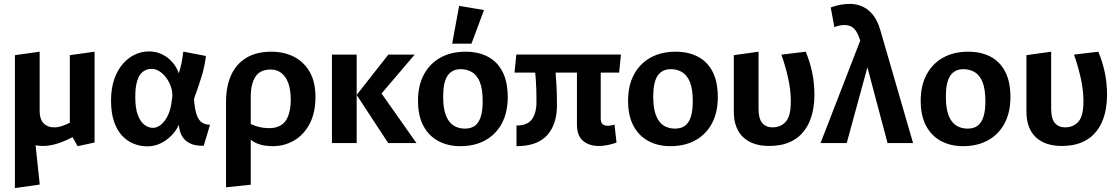

<svg xmlns="http://www.w3.org/2000/svg" viewBox="-20 -728 5682 977"><path d="M158.8 -10 182.2 211.1 55.9 229.1V-222.2H158.8ZM375 15.8 349.1 -30.2Q328.6 -19.2 303.2 -8.6Q277.8 2 251.1 8.4Q224.3 14.7 199 14.7Q158.1 14.7 125.7 -0.1Q93.3 -15 74.6 -45.3Q55.9 -75.6 55.9 -121.1V-447.3L181.8 -464.9V-162.2Q181.8 -121.6 201.8 -100.8Q221.8 -79.9 254.5 -79.9Q275.9 -79.9 297.1 -87.3Q318.3 -94.8 335.4 -103.4V-447.3L461.2 -464.9V-2.7Z M729.7 16.7Q694.1 16.7 660.9 3.6Q627.7 -9.5 601.5 -37.4Q575.3 -65.3 560.2 -109.6Q545 -154 545 -216Q545 -279.3 561.7 -326.2Q578.3 -373 606.1 -404.2Q633.8 -435.4 667.8 -450.8Q701.8 -466.3 736.5 -466.3Q771.3 -466.3 797.8 -454.6Q824.3 -443 843.3 -425.5Q862.3 -407.9 873.7 -389Q885.1 -370 889.7 -354.9Q897.5 -378.9 903.2 -404.6Q908.8 -430.3 912.7 -465.3L1028.1 -443.1Q1020.9 -386.7 1004.2 -333.6Q987.4 -280.6 967 -224.3Q970.7 -173.3 980.6 -144.5Q990.5 -115.8 1007.7 -104.5Q1024.8 -93.1 1048.8 -93.6L1016.8 13.5Q997.4 14.6 976.4 10.9Q955.5 7.2 936.8 -3.9Q918.2 -15 905.7 -36.6Q893.3 -58.3 889.9 -93.1Q877 -63.7 852.7 -38.6Q828.5 -13.5 797 1.6Q765.5 16.7 729.7 16.7ZM757.6 -77.5Q790.7 -77.5 818.7 -114.6Q846.7 -151.8 853.9 -215.1Q854.9 -221.3 855.8 -227.9Q856.7 -234.6 857.2 -240.3Q857.5 -265.1 848.9 -289.2Q840.3 -313.2 825.2 -333.2Q810.1 -353.2 791.3 -365.3Q772.4 -377.4 751.2 -377.4Q725 -377.4 706.2 -362.4Q687.4 -347.4 677.9 -315.7Q668.3 -284.1 668.3 -234.9Q668.3 -176.9 681.5 -142.4Q694.7 -107.9 715.3 -92.7Q736 -77.5 757.6 -77.5Z M1130.1 225.1V-208.7Q1130.1 -289.2 1156.4 -346.3Q1182.7 -403.5 1234.1 -434.2Q1285.5 -464.9 1360.7 -464.9Q1424.9 -464.9 1475.6 -439.2Q1526.3 -413.5 1555.8 -362.4Q1585.2 -311.4 1585.2 -235.1Q1585.2 -153.7 1555.5 -97.7Q1525.7 -41.7 1476.4 -13Q1427.2 15.7 1369.7 15.7Q1332.6 15.7 1306.8 8.4Q1281.1 1.1 1262.6 -11.9Q1244.2 -24.9 1226.6 -41.2V-114.1Q1252.1 -96.6 1282.9 -86.3Q1313.7 -76 1350.3 -76Q1406.8 -76 1433.1 -113Q1459.4 -150.1 1459.4 -220.5Q1459.4 -270.5 1447.2 -304.4Q1435 -338.4 1412.2 -356.3Q1389.3 -374.2 1356.8 -374.2Q1303.6 -374.2 1279.7 -337.4Q1255.9 -300.6 1255.9 -233.6V211.9Z M1955.3 0 1794.9 -244.9 1956 -450H2089.9L1921.5 -252.2L2099.1 0ZM1669.1 0V-450H1794.9V0Z M2322.2 15.8Q2260.2 15.8 2211.6 -9.8Q2162.9 -35.3 2135 -86.6Q2107 -137.9 2107 -215.5Q2107 -293.5 2137.3 -349.3Q2167.5 -405.2 2221.7 -435Q2275.8 -464.9 2348.7 -464.9Q2414.3 -464.9 2462.5 -439.5Q2510.7 -414.2 2537.2 -362.9Q2563.6 -311.6 2563.6 -233.5Q2563.6 -156.5 2533.9 -100.4Q2504.1 -44.3 2449.9 -14.3Q2395.7 15.8 2322.2 15.8ZM2345.9 -73.5Q2376.3 -73.5 2396.4 -88Q2416.4 -102.5 2426.3 -133.7Q2436.2 -164.8 2436.2 -212.5Q2436.2 -274.9 2421.6 -310.6Q2406.9 -346.3 2381.6 -361.1Q2356.3 -376 2324.9 -376Q2279.9 -376 2257.4 -342.7Q2235 -309.4 2235 -236.5Q2235 -175 2249.6 -139.1Q2264.3 -103.2 2289.4 -88.3Q2314.4 -73.5 2345.9 -73.5ZM2280.9 -505.9 2316.3 -698.2 2442.9 -676.9 2379.1 -505.9Z M2608.2 15.8V-89.3Q2663.4 -89.3 2686.7 -121Q2709.9 -152.7 2709.9 -210.4Q2709.9 -241.6 2709.1 -269.6Q2708.3 -297.5 2706.4 -324.7Q2704.6 -351.8 2700.8 -379.4L2801.4 -403.3Q2808.3 -356.9 2811.3 -301.2Q2814.2 -245.4 2814.2 -194.3Q2814.2 -95.4 2764.1 -39.8Q2713.9 15.8 2608.2 15.8ZM3028.5 14.9Q2978.3 14.9 2947 -10.9Q2915.8 -36.7 2915.8 -95V-376.9L3036.8 -394.4V-124.2Q3036.8 -106 3045.6 -97Q3054.4 -88.1 3071 -88.1Q3090.1 -88.1 3107 -94L3117.1 -2.3Q3101.6 3.3 3076.7 9.1Q3051.7 14.9 3028.5 14.9ZM2598.1 -358.6 2607.4 -450.5H3139.7L3130.5 -358.6Z M3391.2 15.8Q3329.2 15.8 3280.6 -9.8Q3231.9 -35.3 3204 -86.6Q3176 -137.9 3176 -215.5Q3176 -293.5 3206.3 -349.3Q3236.5 -405.2 3290.7 -435Q3344.8 -464.9 3417.7 -464.9Q3483.3 -464.9 3531.5 -439.5Q3579.7 -414.2 3606.2 -362.9Q3632.6 -311.6 3632.6 -233.5Q3632.6 -156.5 3602.9 -100.4Q3573.1 -44.3 3518.9 -14.3Q3464.7 15.8 3391.2 15.8ZM3414.9 -73.5Q3445.3 -73.5 3465.4 -88Q3485.4 -102.5 3495.3 -133.7Q3505.2 -164.8 3505.2 -212.5Q3505.2 -274.9 3490.6 -310.6Q3475.9 -346.3 3450.6 -361.1Q3425.3 -376 3393.9 -376Q3348.9 -376 3326.4 -342.7Q3304 -309.4 3304 -236.5Q3304 -175 3318.6 -139.1Q3333.3 -103.2 3358.4 -88.3Q3383.4 -73.5 3414.9 -73.5Z M3892.7 14.7Q3853.2 14.7 3820.4 4.2Q3787.6 -6.3 3763.7 -27.9Q3739.7 -49.5 3726.9 -82.4Q3714.1 -115.2 3714.1 -159.9V-447.3L3839.9 -464.9V-174.8Q3839.9 -124 3858.9 -101.9Q3877.9 -79.9 3910.1 -79.9Q3954.3 -79.9 3979.8 -110.4Q4005.2 -140.9 4004.1 -217.1Q4003.6 -273.1 3989.8 -333.5Q3976 -393.9 3956.1 -450L4079.8 -464.9Q4100.9 -415.2 4112.6 -360.2Q4124.3 -305.2 4124.3 -243.5Q4124.3 -210 4118.2 -174Q4112.1 -138 4097.2 -104.4Q4082.2 -70.9 4056 -43.9Q4029.8 -16.9 3989.7 -1.1Q3949.5 14.7 3892.7 14.7Z M4496.3 0 4361.7 -506.5Q4347.5 -559.1 4328.4 -579.9Q4309.3 -600.7 4278.3 -600.7Q4262.5 -600.7 4249.6 -597.5Q4236.8 -594.2 4225.8 -589.8L4207.1 -690Q4229.1 -698.5 4254.1 -703.3Q4279.1 -708.1 4304.1 -708.1Q4339.4 -708.1 4369.8 -694.3Q4400.1 -680.4 4423.4 -650.7Q4446.6 -620.9 4460.2 -572.5L4626.2 0ZM4155.4 0 4364.5 -539.9 4417 -470.5 4288.6 0Z M4880.2 15.8Q4818.2 15.8 4769.6 -9.8Q4720.9 -35.3 4693 -86.6Q4665 -137.9 4665 -215.5Q4665 -293.5 4695.3 -349.3Q4725.5 -405.2 4779.7 -435Q4833.8 -464.9 4906.7 -464.9Q4972.3 -464.9 5020.5 -439.5Q5068.7 -414.2 5095.2 -362.9Q5121.6 -311.6 5121.6 -233.5Q5121.6 -156.5 5091.9 -100.4Q5062.1 -44.3 5007.9 -14.3Q4953.7 15.8 4880.2 15.8ZM4903.9 -73.5Q4934.3 -73.5 4954.4 -88Q4974.4 -102.5 4984.3 -133.7Q4994.2 -164.8 4994.2 -212.5Q4994.2 -274.9 4979.6 -310.6Q4964.9 -346.3 4939.6 -361.1Q4914.3 -376 4882.9 -376Q4837.9 -376 4815.4 -342.7Q4793 -309.4 4793 -236.5Q4793 -175 4807.6 -139.1Q4822.3 -103.2 4847.4 -88.3Q4872.4 -73.5 4903.9 -73.5Z M5381.7 14.7Q5342.2 14.7 5309.4 4.2Q5276.6 -6.3 5252.7 -27.9Q5228.7 -49.5 5215.9 -82.4Q5203.1 -115.2 5203.1 -159.9V-447.3L5328.9 -464.9V-174.8Q5328.9 -124 5347.9 -101.9Q5366.9 -79.9 5399.1 -79.9Q5443.3 -79.9 5468.8 -110.4Q5494.2 -140.9 5493.1 -217.1Q5492.6 -273.1 5478.8 -333.5Q5465 -393.9 5445.1 -450L5568.8 -464.9Q5589.9 -415.2 5601.6 -360.2Q5613.3 -305.2 5613.3 -243.5Q5613.3 -210 5607.2 -174Q5601.1 -138 5586.2 -104.4Q5571.2 -70.9 5545 -43.9Q5518.8 -16.9 5478.7 -1.1Q5438.5 14.7 5381.7 14.7Z"/></svg>

Font: Ancizar Sans Thin
Style: Regular
Weight: 100
Designer: Cesar Puertas, Viviana Monsalve, Julian Moncada, Julian Prieto, Jose Castro, Mariel Hernandez, Felipe Aragon, Sara Alarc
Version: Version 8.100